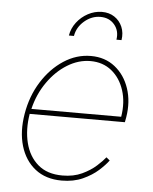

<svg xmlns="http://www.w3.org/2000/svg" viewBox="-54 -799 685 857"><g transform="rotate(5 288.5 -371.0)"><path d="M254.3 11.4Q182.5 11.4 135.3 -25.9Q88.1 -63.2 69.2 -127.1Q50.4 -191.1 63.9 -271.3Q77.4 -351.6 117.5 -415.5Q157.7 -479.4 214.8 -516.7Q272 -554 336.6 -554Q399.9 -554 444.4 -518.6Q489 -483.3 508.7 -424.5Q528.4 -365.8 517 -295.5L512.8 -272.7H86.3Q74.6 -201.7 89.5 -142.2Q104.4 -82.7 145.8 -47.1Q187.1 -11.4 255.7 -11.4Q305.4 -11.4 343.2 -29.1Q381 -46.9 406.4 -70Q431.8 -93 444.6 -109.4L460.2 -96.6Q445.3 -76 417.3 -50.8Q389.2 -25.6 348.4 -7.1Q307.5 11.4 254.3 11.4ZM92 -295.5H494.3Q505 -360.8 487.7 -414.2Q470.5 -467.7 431.3 -499.5Q392 -531.2 336.6 -531.2Q283 -531.2 233.1 -500.5Q183.2 -469.8 145.8 -416.5Q108.3 -363.3 92 -295.5ZM230.1 -636.4Q235.4 -669 255.9 -695.7Q276.3 -722.3 305.8 -738.1Q335.2 -753.9 367.9 -754.3Q400.2 -754.6 424.2 -738.8Q448.2 -723 459.7 -696Q471.2 -669 465.9 -636.4H443.2Q449.6 -676.5 426.3 -704Q403.1 -731.5 363.6 -731.5Q324.2 -731.5 291.7 -703.7Q259.2 -675.8 252.8 -636.4Z"/></g></svg>

Font: Inter Thin  BETA
Style: Italic
Weight: 100
Italic angle: -9.39999°
Designer: Rasmus Andersson
Foundry: rsms
Version: Version 3.011;git-f93a4a705